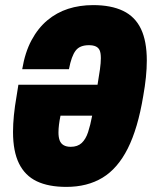

<svg xmlns="http://www.w3.org/2000/svg" viewBox="-20 -720 597 752"><path d="M240 12Q170 12 124 -10Q78 -32 54.5 -79.5Q31 -127 31 -203Q31 -234 34.5 -269Q38 -304 45 -344L52 -388H362Q368 -423 371.5 -448.5Q375 -474 375 -492Q375 -512 370.5 -522.5Q366 -533 355.5 -538Q345 -543 328 -543Q311 -543 298 -538Q285 -533 276.5 -522Q268 -511 261.5 -493Q255 -475 250 -449H67Q78 -515 103.5 -562.5Q129 -610 165.5 -640.5Q202 -671 247 -685.5Q292 -700 345 -700Q415 -700 462 -677.5Q509 -655 532 -607Q555 -559 555 -483Q555 -452 551.5 -417.5Q548 -383 541 -344Q520 -217 480.5 -138.5Q441 -60 381.5 -24Q322 12 240 12ZM257 -145Q284 -145 300 -160Q316 -175 325 -202.5Q334 -230 341 -267H217Q213 -248 211 -231.5Q209 -215 209 -201Q209 -183 213.5 -170.5Q218 -158 229 -151.5Q240 -145 257 -145Z"/></svg>

Font: Archivo ExtraCondensed Black
Style: Italic
Weight: 900
Width: 2
Italic angle: -10°
Designer: Hector Gatti
Foundry: Omnibus-Type
Version: Version 2.001